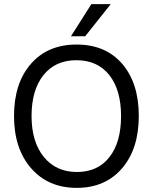

<svg xmlns="http://www.w3.org/2000/svg" viewBox="-20 -903 740 931"><path d="M393 -727H324L423 -883H517ZM350.5 -611Q248 -611 190.5 -538.5Q133 -466 133 -340.5Q133 -215 192.5 -142Q252 -69 353 -69Q454 -69 510.5 -141Q567 -213 567 -340Q567 -467 510 -539Q453 -611 350.5 -611ZM351.5 -687Q492 -687 572.5 -593.5Q653 -500 653 -340.5Q653 -181 571.5 -86.5Q490 8 352 8Q214 8 131 -87Q48 -182 48 -340.5Q48 -499 129.5 -593Q211 -687 351.5 -687Z"/></svg>

Font: Hind Colombo
Style: Regular
Weight: 400
Designer: Jyotish Sonowal, Aditi Pimprikar
Foundry: Indian Type Foundry
Version: Version 1.000;PS 1.0;hotconv 1.0.86;makeotf.lib2.5.63406; tt